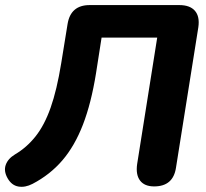

<svg xmlns="http://www.w3.org/2000/svg" viewBox="-34 -725 812 756"><path d="M573 9Q535 9 517.5 -14Q500 -37 506 -79L585 -577H366L344 -436Q325 -318 292.5 -234Q260 -150 211.5 -93.5Q163 -37 94 -1Q65 14 38.5 9.5Q12 5 -4 -23Q-20 -51 -11.5 -75.5Q-3 -100 25 -117Q71 -144 106 -188Q141 -232 165.5 -301.5Q190 -371 207 -476L232 -630Q244 -705 319 -705H672Q714 -705 733.5 -682.5Q753 -660 747 -618L659 -65Q648 9 573 9Z"/></svg>

Font: Nunito ExtraBold
Style: Italic
Weight: 800
Italic angle: -9°
Designer: Vernon Adams
Foundry: Vernon Adams
Version: Version 3.601; ttfautohint (v1.8.2.53-6de2)